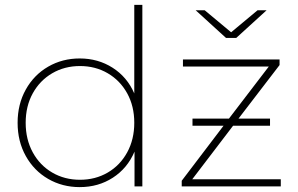

<svg xmlns="http://www.w3.org/2000/svg" viewBox="-20 -762 1219 785"><path d="M562 -742V0H530V-142Q501 -74 441.5 -35.5Q382 3 306 3Q235 3 177 -30.5Q119 -64 85.5 -124Q52 -184 52 -260Q52 -336 85.5 -396Q119 -456 177 -489.5Q235 -523 306 -523Q381 -523 440.5 -485Q500 -447 529 -380V-742ZM529 -260Q529 -328 500 -380.5Q471 -433 420.5 -462.5Q370 -492 307 -492Q244 -492 193.5 -462.5Q143 -433 114 -380.5Q85 -328 85 -260Q85 -192 114 -139Q143 -86 193.5 -56.5Q244 -27 307 -27Q370 -27 420.5 -56.5Q471 -86 500 -139Q529 -192 529 -260ZM1128 -29V0H723V-23L894 -248H767V-277H916L1079 -490H728V-519H1123V-496L955 -277H1084V-248H933L766 -29ZM1070 -720 946 -607H904L780 -720H817L925 -630L1033 -720Z"/></svg>

Font: Montserrat Alternates ExLight
Style: Regular
Weight: 275
Designer: Julieta Ulanovsky
Foundry: Julieta Ulanovsky
Version: Version 7.200